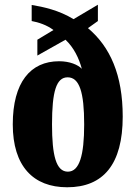

<svg xmlns="http://www.w3.org/2000/svg" viewBox="-20 -782 573 812"><path d="M264 10C417 10 499 -87 499 -289C499 -465 446 -584 352 -663L394 -693V-762L291 -701C229 -739 163 -753 114 -761V-693C142 -688 179 -676 206 -655L138 -614V-547L257 -614C292 -581 314 -536 326 -491C310 -508 275 -523 230 -523C109 -523 34 -434 34 -256C34 -79 121 10 264 10ZM267 -56C217 -56 200 -125 200 -256C200 -395 218 -455 266 -455C316 -455 336 -392 336 -256C336 -125 316 -56 267 -56Z"/></svg>

Font: Noto Serif Myanmar ExtraCondensed Black
Style: Regular
Weight: 900
Width: 2
Designer: Ben Mitchell and the Monotype Design Team
Foundry: Monotype Imaging Inc.
Version: Version 2.106